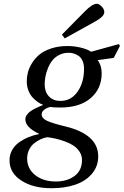

<svg xmlns="http://www.w3.org/2000/svg" viewBox="-20 -743 648 1005"><path d="M304.2 -562 422.9 -682.1Q462.4 -723.1 486.8 -723.1Q498.5 -723.1 512.2 -709Q525.9 -694.8 525.9 -680.2Q525.9 -666 511.2 -653.1Q496.6 -640.1 470.2 -626L318.8 -542ZM29.8 96.2Q29.8 66.4 43.9 41.7Q58.1 17.1 81.8 0.7Q105.5 -15.6 131.1 -25.9Q156.7 -36.1 184.1 -41V-43Q112.8 -76.2 112.8 -118.2Q112.8 -124.5 114.7 -130.6Q116.7 -136.7 121.1 -142.3Q125.5 -147.9 129.6 -152.3Q133.8 -156.7 141.1 -161.6Q148.4 -166.5 153.3 -169.4Q158.2 -172.4 167 -176.5Q175.8 -180.7 179.9 -182.6Q184.1 -184.6 193.1 -188.2Q202.1 -191.9 204.1 -192.9V-194.8Q191.4 -199.7 178.2 -208.7Q165 -217.8 151.1 -232.4Q137.2 -247.1 128.7 -269.3Q120.1 -291.5 120.1 -317.9Q120.1 -340.8 126.2 -364.5Q132.3 -388.2 147.9 -413.3Q163.6 -438.5 187 -457.8Q210.4 -477.1 248.3 -489.5Q286.1 -502 333 -502Q369.1 -502 403.1 -493.7Q437 -485.4 457 -472.2L602.1 -512.2L607.9 -502.9L575.2 -439.9L491.2 -428.2Q512.2 -400.9 512.2 -358.9Q512.2 -279.3 455.1 -229.7Q397.9 -180.2 295.9 -180.2Q262.2 -180.2 242.2 -183.1Q223.1 -178.2 210.7 -168Q198.2 -157.7 198.2 -144Q198.2 -124 225.3 -111.1Q252.4 -98.1 318.8 -82Q494.1 -40.5 494.1 75.2Q494.1 128.4 460.9 167Q427.7 205.6 373.3 223.9Q318.8 242.2 250 242.2Q153.3 242.2 91.6 202.1Q29.8 162.1 29.8 96.2ZM122.1 86.9Q122.1 140.1 164.3 173.6Q206.5 207 272 207Q331.5 207 370.4 178Q409.2 148.9 409.2 94.2Q409.2 70.3 396 50.5Q382.8 30.8 364 18.6Q345.2 6.3 318.6 -3.2Q292 -12.7 271.2 -17.3Q250.5 -22 228 -24.9Q211.4 -22.5 194.1 -14.6Q176.8 -6.8 159.9 6.1Q143.1 19 132.6 40.3Q122.1 61.5 122.1 86.9ZM213.9 -300.8Q213.9 -262.7 235.8 -238.8Q257.8 -214.8 296.9 -214.8Q352.1 -214.8 386 -263.2Q419.9 -311.5 419.9 -382.8Q419.9 -407.2 411.9 -424.8Q403.8 -442.4 390.9 -450.9Q377.9 -459.5 365.2 -463.1Q352.5 -466.8 339.8 -466.8Q312.5 -466.8 290.3 -455.6Q268.1 -444.3 254.2 -426.8Q240.2 -409.2 231 -386.5Q221.7 -363.8 217.8 -342.3Q213.9 -320.8 213.9 -300.8Z"/></svg>

Font: Linguistics Pro
Style: Italic
Weight: 400
Italic angle: -12°
Designer: Stefan Peev, Context Ltd
Foundry: Stefan Peev, Context Ltd
Version: Version 001.000